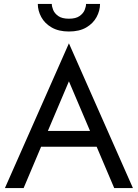

<svg xmlns="http://www.w3.org/2000/svg" viewBox="-20 -955 700 975"><path d="M147 -210H517L487 -290H177ZM330 -542 450 -260 458 -240 560 0H655L330 -735L5 0H100L204 -246L212 -264ZM172 -935Q172 -901 189.5 -868.5Q207 -836 242.5 -815.5Q278 -795 330 -795Q383 -795 418 -815.5Q453 -836 470.5 -868.5Q488 -901 488 -935H417Q417 -922 410 -904.5Q403 -887 384 -873.5Q365 -860 330 -860Q295 -860 276 -873.5Q257 -887 250 -904.5Q243 -922 243 -935Z"/></svg>

Font: Glinicke Jost Regular
Style: Regular
Weight: 400
Version: Version 3.710